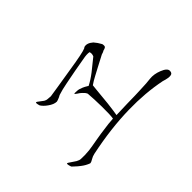

<svg xmlns="http://www.w3.org/2000/svg" viewBox="-61 -920 1121 1121"><g transform="rotate(-45 500.0 -359.0)"><path d="M312.5 -544.9 287.1 -546.9Q278.3 -546.9 266.6 -553.7Q259.8 -558.6 247.1 -568.4Q230.5 -582 226.6 -581.1Q220.7 -580.1 228.5 -553.7Q240.2 -535.2 263.7 -518.6Q292 -498 315.4 -498Q325.2 -500 335.9 -504.9Q341.8 -506.8 351.6 -512.7L356.4 -514.6Q385.7 -524.4 431.6 -533.2Q459 -539.1 517.6 -549.8L600.6 -564.5Q634.8 -571.3 654.3 -567.4Q660.2 -551.8 652.3 -534.2Q618.2 -505.9 578.1 -474.6Q541 -446.3 510.7 -431.6L506.8 -434.6Q491.2 -444.3 479.5 -449.2Q457 -459 443.4 -459Q420.9 -460.9 419.9 -458Q418.9 -456.1 431.6 -447.3Q447.3 -437.5 455.1 -429.7Q469.7 -417 475.6 -403.3Q479.5 -357.4 480.5 -291Q481.4 -221.7 476.6 -196.3Q437.5 -194.3 394.5 -187.5Q369.1 -184.6 324.2 -176.8Q270.5 -167 247.1 -164.1Q208 -160.2 178.7 -162.1Q167 -162.1 151.4 -170.9Q141.6 -176.8 125 -188.5Q106.4 -202.1 102.5 -201.2Q96.7 -199.2 106.4 -170.9L112.3 -165Q135.7 -142.6 149.4 -132.8Q171.9 -115.2 198.2 -105.5Q203.1 -105.5 210 -108.4Q214.8 -110.4 224.6 -116.2Q233.4 -120.1 238.3 -123Q247.1 -126 254.9 -127.9Q427.7 -164.1 580.1 -167Q715.8 -169.9 836.9 -145.5Q876 -132.8 893.6 -136.7Q909.2 -139.6 909.2 -158.2Q910.2 -179.7 868.2 -196.3Q829.1 -211.9 793.9 -208Q767.6 -204.1 707 -202.1Q671.9 -200.2 596.7 -199.2L505.9 -196.3Q510.7 -222.7 517.6 -280.3Q521.5 -313.5 527.3 -379.9L531.2 -417Q551.8 -431.6 580.1 -446.3Q597.7 -456.1 629.9 -472.7L689.5 -503.9Q695.3 -507.8 704.1 -509.8Q709 -510.7 718.8 -516.6Q730.5 -518.6 738.3 -524.4Q744.1 -530.3 740.2 -547.9Q726.6 -573.2 710 -591.8Q679.7 -618.2 653.3 -609.4Q651.4 -600.6 556.6 -584Q501 -574.2 376 -554.7Z"/></g></svg>

Font: Batang
Style: Regular
Weight: 400
Version: Version 2.21